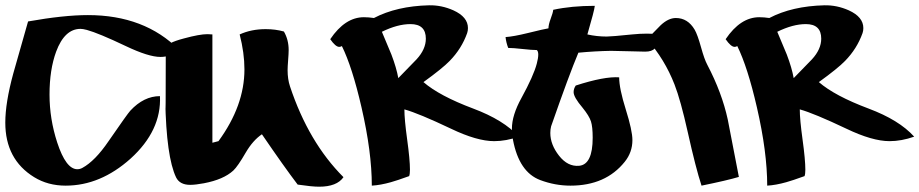

<svg xmlns="http://www.w3.org/2000/svg" viewBox="-45 -701 3472 725"><path d="M631 -513Q601 -486 561 -486Q516 -486 430 -527Q327 -576 283 -588Q268 -592 259 -592Q199 -592 167 -506Q142 -438 142 -344Q142 -252 171 -163Q204 -62 247 -62Q257 -62 266 -67Q314 -93 365 -168Q436 -271 447 -283Q498 -338 559 -338Q565 -208 448 -102Q334 0 203 0Q136 0 84 -32Q-25 -99 -25 -238Q-25 -313 5 -423Q24 -488 61 -620Q196 -644 287 -644Q501 -644 631 -513Z M1252 -32Q1227 4 1160 4Q1133 4 1079 -4Q1028 -71 944 -194Q910 -171 883 -125Q853 -73 836 -57Q799 -23 725 -9Q693 -3 673 -3Q634 -3 620 -31Q583 -108 579 -323Q581 -200 581 -519Q581 -538 650 -556Q709 -572 738 -572Q748 -572 757 -571V-162L780 -168Q878 -302 878 -439Q878 -501 860 -571Q904 -591 958 -591Q995 -591 1027 -582Q1045 -551 1045 -512Q1045 -499 1043 -474Q1041 -449 1041 -436Q1041 -402 1050 -375Q1120 -164 1252 -32Z M1914 -185Q1866 -168 1821 -168Q1756 -168 1658 -215Q1536 -273 1482 -288Q1482 -250 1492.5 -174Q1503 -98 1503 -60Q1503 -44 1500 -36Q1453 -19 1431 -13Q1392 -2 1359 0Q1359 -127 1320 -296Q1285 -448 1246 -527Q1241 -524 1236 -524Q1222 -524 1202 -553Q1258 -636 1329 -636Q1347 -636 1367 -633Q1453 -678 1575 -681Q1622 -682 1667 -662Q1722 -637 1722 -595Q1722 -585 1719 -576Q1698 -517 1653 -471Q1626 -443 1554 -391Q1614 -339 1742 -291Q1857 -248 1914 -185ZM1505 -610Q1456 -610 1397 -581Q1431 -501 1433 -495Q1452 -445 1459 -406Q1482 -430 1528 -477Q1563 -515 1563 -555Q1563 -610 1505 -610Z M2448 -571Q2434 -526 2427 -518Q2417 -506 2391 -506Q2372 -506 2328.5 -507.5Q2285 -509 2262 -509Q2202 -508 2139 -502Q2104 -419 2036 -224Q2033 -212 2033 -199Q2033 -155 2066 -113Q2099 -71 2142 -75Q2193 -80 2193 -181Q2193 -222 2186.5 -242.5Q2180 -263 2155 -294Q2121 -334 2121 -353Q2121 -366 2129 -378Q2237 -413 2293 -409Q2293 -367 2318 -287.5Q2343 -208 2343 -172Q2343 -126 2314 -90Q2242 0 2109 0Q2051 0 1995 -21Q1915 -51 1892 -173Q1888 -194 1888 -215Q1888 -266 1924 -331Q1970 -415 1982 -461Q1993 -503 1982 -512Q1964 -512 1928 -516Q1892 -520 1874 -520Q1866 -541 1864 -561Q1894 -563 1947 -576Q2012 -592 2026 -594Q2026 -608 2034.5 -630.5Q2043 -653 2044 -664Q2113 -679 2201 -679Q2199 -660 2173 -571Q2208 -563 2246 -563Q2264 -563 2342 -571Q2401 -577 2448 -571Z M2745 -33Q2702 -20 2604 0Q2582 -67 2552 -202Q2525 -323 2502 -382Q2465 -477 2398 -553Q2415 -571 2450 -606Q2479 -633 2507 -633Q2552 -633 2578 -589Q2589 -570 2602 -523Q2615 -476 2626 -456Q2681 -351 2703 -250Q2717 -178 2745 -33Z M3407 -185Q3359 -168 3314 -168Q3249 -168 3151 -215Q3029 -273 2975 -288Q2975 -250 2985.5 -174Q2996 -98 2996 -60Q2996 -44 2993 -36Q2946 -19 2924 -13Q2885 -2 2852 0Q2852 -127 2813 -296Q2778 -448 2739 -527Q2734 -524 2729 -524Q2715 -524 2695 -553Q2751 -636 2822 -636Q2840 -636 2860 -633Q2946 -678 3068 -681Q3115 -682 3160 -662Q3215 -637 3215 -595Q3215 -585 3212 -576Q3191 -517 3146 -471Q3119 -443 3047 -391Q3107 -339 3235 -291Q3350 -248 3407 -185ZM2998 -610Q2949 -610 2890 -581Q2924 -501 2926 -495Q2945 -445 2952 -406Q2975 -430 3021 -477Q3056 -515 3056 -555Q3056 -610 2998 -610Z"/></svg>

Font: To Be Continued
Style: Regular
Weight: 400
Version: Macromedia Fontographer 4.1.4 9/2/97